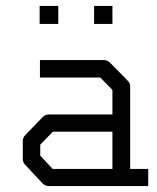

<svg xmlns="http://www.w3.org/2000/svg" viewBox="-20 -679 532 649"><path d="M114 -659H177V-598H114ZM298 -659H360V-598H298ZM360 -108V-234H159L116 -190V-153L158 -108ZM420 -108H481V-50H145Q133 -50 124 -59L66 -121Q57 -130 57 -142V-202Q57 -214 66 -223L125 -284Q133 -292 146 -292H360V-375L319 -417H115V-476H331Q343 -476 352 -467L411 -407Q420 -398 420 -387Z"/></svg>

Font: IBM 3270 Semi-Condensed
Style: Condensed
Weight: 400
Monospace: yes
Version: Version 2.3.1